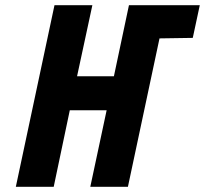

<svg xmlns="http://www.w3.org/2000/svg" viewBox="-20 -720 790 740"><path d="M563 -700 536 -572H592L723 -574L750 -700ZM419 -426H277L336 -700H190L41 0H187L249 -295H391L328 0H473L622 -700H477Z"/></svg>

Font: Advent Pro ExtraBold
Style: Italic
Weight: 800
Italic angle: -12°
Version: Version 3.000